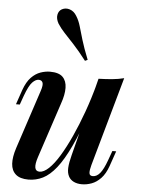

<svg xmlns="http://www.w3.org/2000/svg" viewBox="-58 -896 703 955"><g transform="rotate(5 293.5 -418.0)"><path d="M395 -349Q357 -242 324 -172Q291 -102 258.5 -61Q226 -20 192 -3Q158 14 120 14Q78 14 56.5 -5Q35 -24 33 -57.5Q31 -91 46 -137L143 -431Q153 -461 148 -473Q143 -485 128 -485Q113 -485 96.5 -468Q80 -451 61 -399L45 -354H26L51 -427Q66 -469 87.5 -491Q109 -513 133.5 -521.5Q158 -530 181 -530Q225 -530 244.5 -510.5Q264 -491 264.5 -456.5Q265 -422 249 -377L158 -102Q134 -30 172 -30Q193 -30 218 -53.5Q243 -77 269.5 -120.5Q296 -164 322.5 -222Q349 -280 373.5 -348Q398 -416 418 -491ZM426 -85Q419 -60 420 -45.5Q421 -31 438 -31Q457 -31 473.5 -50.5Q490 -70 507 -117L524 -164H543L517 -89Q503 -49 481.5 -26.5Q460 -4 435.5 5Q411 14 387 14Q363 14 346 5.5Q329 -3 321 -18Q311 -36 312.5 -62Q314 -88 324 -126L424 -516Q460 -517 492 -520Q524 -523 551 -530ZM349 -599Q312 -647 284 -677Q256 -707 236 -728.5Q216 -750 202 -772Q189 -795 192.5 -815Q196 -835 212 -844Q231 -854 252 -847Q273 -840 286 -818Q300 -796 308 -768Q316 -740 327.5 -701.5Q339 -663 362 -605Z"/></g></svg>

Font: Playfair Display SemiBold
Style: Italic
Weight: 600
Italic angle: -14°
Designer: Claus Eggers Sørensen
Foundry: Claus Eggers Sørensen
Version: Version 1.203